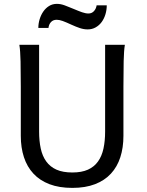

<svg xmlns="http://www.w3.org/2000/svg" viewBox="-20 -940 743 973"><path d="M612.8 -712.9Q607.9 -683.6 606.7 -630.1Q605.5 -576.7 605.5 -500.5V-251.5Q605.5 -191.9 589.8 -143.3Q574.2 -94.7 542.2 -60.1Q510.3 -25.4 461.4 -6.6Q412.6 12.2 346.7 12.2Q279.8 12.2 230.7 -6.6Q181.6 -25.4 149.4 -60.1Q117.2 -94.7 101.3 -143.3Q85.4 -191.9 85.4 -251.5V-500.5Q85.4 -572.8 84.2 -628.2Q83 -683.6 78.1 -712.9H178.2V-273.4Q178.2 -225.6 186.5 -187.3Q194.8 -148.9 214.4 -121.8Q233.9 -94.7 266.1 -80.3Q298.3 -65.9 346.7 -65.9Q394 -65.9 425.8 -80.3Q457.5 -94.7 476.8 -121.8Q496.1 -148.9 504.4 -187.3Q512.7 -225.6 512.7 -273.4V-712.9ZM174.3 -798.3Q174.3 -820.8 180.9 -842.5Q187.5 -864.3 199.5 -881.6Q211.4 -898.9 228.8 -909.7Q246.1 -920.4 268.1 -920.4Q278.3 -920.4 288.1 -918.5Q297.9 -916.5 307.9 -912.8Q317.9 -909.2 328.9 -904.5Q339.8 -899.9 352.5 -895Q365.7 -889.6 376.2 -885.3Q386.7 -880.9 395.8 -877.9Q404.8 -875 412.6 -873.3Q420.4 -871.6 428.2 -871.6Q445.3 -871.6 456.3 -883.8Q467.3 -896 469.7 -913.1H521Q521 -889.6 514.4 -867.7Q507.8 -845.7 495.4 -828.6Q482.9 -811.5 464.8 -801.3Q446.8 -791 424.3 -791Q404.8 -791 385 -797.6Q365.2 -804.2 342.8 -814.5Q314.5 -827.6 297.6 -833.7Q280.8 -839.8 267.1 -839.8Q249 -839.8 238.3 -828.1Q227.5 -816.4 225.6 -798.3Z"/></svg>

Font: Andika Eur
Style: Regular
Weight: 400
Designer: Victor Gaultney, Annie Olsen, Julie Remington, Don Collingsworth, Eric Hays, Becca Hirsbrunner
Foundry: SIL International
Version: Version 5.000